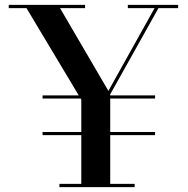

<svg xmlns="http://www.w3.org/2000/svg" viewBox="-20 -770 772 790"><path d="M155.1 -377.5H618.1V-364.5H155.1ZM155.1 -227H618.1V-214H155.1ZM224.5 -13.5H314.5V-360L89 -736.5H16V-750H330V-736.5H227L426 -396L616 -736.5H506V-750H713V-736.5H632L433.5 -382V-13.5H534V0H224.5Z"/></svg>

Font: Bodoni* 16 Medium
Style: Regular
Weight: 500
Version: Version 2.2